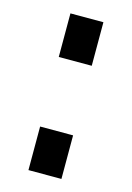

<svg xmlns="http://www.w3.org/2000/svg" viewBox="-87 -566 422 613"><g transform="rotate(15 123.5 -259.0)"><path d="M69 -374V-518H178V-374ZM69 0V-144H178V0Z"/></g></svg>

Font: Raleway-v4020
Style: Bold
Weight: 700
Designer: Matt McInerney, Pablo Impallari, Rodrigo Fuenzalida
Foundry: Matt McInerney, Pablo Impallari, Rodrigo Fuenzalida
Version: Version 4.020;PS 004.020;hotconv 1.0.88;makeotf.lib2.5.64775